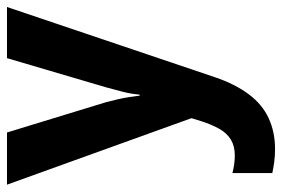

<svg xmlns="http://www.w3.org/2000/svg" viewBox="-152 -434 826 563"><g transform="rotate(-90 261.5 -153.0)"><path d="M1 -546H154L243 -255Q247 -239 251 -222.5Q255 -206 257.5 -189.5Q260 -173 262 -157H265Q267 -181 273 -205Q279 -229 286 -254L372 -546H522L316 64Q296 123 266 163Q236 203 195.5 221.5Q155 240 106 240Q84 240 66.5 237.5Q49 235 35 232V115Q46 118 59.5 120Q73 122 87 122Q114 122 133 110.5Q152 99 164.5 77Q177 55 187 24L196 -5Z"/></g></svg>

Font: Noto Sans SemiCondensed
Style: Regular
Weight: 400
Width: 4
Version: Version 2.013